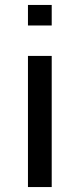

<svg xmlns="http://www.w3.org/2000/svg" viewBox="-20 -756 323 776"><path d="M93 -736V-653H189V-736ZM93 0H189V-530H93Z"/></svg>

Font: AWKNG-Font Medium
Style: Regular
Weight: 500
Designer: Awakening Church
Foundry: Awakening Church
Version: Version 1.700;PS 001.700;hotconv 1.0.88;makeotf.lib2.5.64775